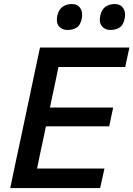

<svg xmlns="http://www.w3.org/2000/svg" viewBox="-20 -954 676 974"><path d="M32 0Q44 -58 55.5 -112.8Q67 -167.5 81.5 -234.5L132 -472.5Q146.5 -541 158.2 -596.8Q170 -652.5 183 -713H636.5L615 -614H276.5Q269 -577 261 -539Q253 -501 243.5 -457.5L233.5 -408.5H554L534 -313H213L200.5 -253Q191 -210 183.2 -172.8Q175.5 -135.5 168 -99H510L488 0ZM540 -802Q512.5 -802 497 -821Q481.5 -840 488.5 -873.5Q495 -905.5 514.8 -919.5Q534.5 -933.5 562 -933.5Q591 -933.5 605 -912.8Q619 -892 612.5 -860.5Q606 -826.5 586.5 -814.2Q567 -802 540 -802ZM322.5 -802Q294.5 -802 279 -821Q263.5 -840 270.5 -873.5Q277.5 -905.5 297.2 -919.5Q317 -933.5 344.5 -933.5Q373.5 -933.5 387.2 -912.8Q401 -892 395 -860.5Q388.5 -826.5 369 -814.2Q349.5 -802 322.5 -802Z"/></svg>

Font: Commissioner Medium
Style: Italic
Weight: 500
Italic angle: -12°
Designer: Kostas Bartsokas
Foundry: Kostas Bartsokas
Version: Version 1.000; ttfautohint (v1.8.3)